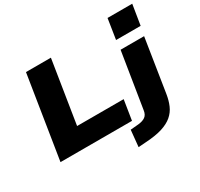

<svg xmlns="http://www.w3.org/2000/svg" viewBox="-189 -989 1478 1421"><g transform="rotate(-30 549.5 -278.5)"><path d="M53 0 165 -705H378L293 -170H691L664 0ZM861 -577 888 -750H1099L1071 -577ZM609 193 623 52 692 46Q730 42 751.5 26.5Q773 11 778 -24L854 -498H1055L984 -46Q976 6 958 47.5Q940 89 905.5 118.5Q871 148 815.5 165.5Q760 183 677 188Z"/></g></svg>

Font: Nunito Sans 10pt Expanded Black
Style: Italic
Weight: 900
Width: 7
Italic angle: -9°
Designer: Vernon Adams
Foundry: Vernon Adams
Version: Version 3.101;gftools[0.9.27]